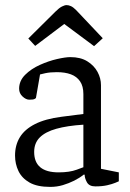

<svg xmlns="http://www.w3.org/2000/svg" viewBox="-20 -727 510 753"><path d="M177 6Q126 6 96 -11Q66 -28 52.5 -56Q39 -84 39 -117Q39 -158 58 -189Q77 -220 117.5 -240.5Q158 -261 221 -269L307 -280V-358Q307 -389 294 -408Q281 -427 258 -435.5Q235 -444 203 -444Q177 -444 158 -440Q139 -436 137 -435L121 -343Q121 -342 116 -339Q111 -336 95 -336Q82 -336 68.5 -348.5Q55 -361 55 -379Q55 -410 78.5 -433.5Q102 -457 136.5 -472.5Q171 -488 204 -495.5Q237 -503 256 -503Q296 -503 322.5 -486.5Q349 -470 362.5 -445Q376 -420 376 -393V-65L446 -51V-16Q444 -15 432 -10Q420 -5 400.5 -0.5Q381 4 354 4Q330 4 321 -12Q312 -28 312 -42H308Q292 -29 271 -18.5Q250 -8 226.5 -1Q203 6 177 6ZM210 -51Q253 -51 281 -61.5Q309 -72 307 -71V-238Q244 -234 201 -222Q158 -210 136 -188Q114 -166 114 -131Q114 -51 210 -51ZM349 -546 232 -633 118 -547 91 -576 198 -682Q212 -696 223 -701.5Q234 -707 241 -707Q249 -707 258 -703Q267 -699 278 -688L383 -577Z"/></svg>

Font: Faustina Light
Style: Regular
Weight: 300
Designer: Alfonso Garcia
Foundry: http://www.omnibus-type.com
Version: Version 1.200